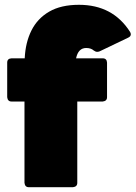

<svg xmlns="http://www.w3.org/2000/svg" viewBox="-20 -780 565 800"><path d="M284 0H100Q84 0 82 -18V-357H28Q12 -357 10 -375V-519Q10 -536 28 -537H83Q86 -603 111 -653Q136 -703 185 -731.5Q234 -760 309 -760Q450 -760 522 -647Q525 -642 525 -637Q525 -628 514 -623L395 -566Q390 -564 385 -564Q378 -564 370 -570Q359 -580 339 -580Q306 -580 297 -537H408Q425 -537 426 -519V-375Q426 -359 408 -357H302V-18Q302 -2 284 0Z"/></svg>

Font: YamahaIndonesia935. App Black
Style: Regular
Weight: 900
Designer: Dalton Maag Ltd
Foundry: Dalton Maag Ltd
Version: Version 1.002; January 01, 2024; Regular/Italic